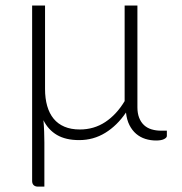

<svg xmlns="http://www.w3.org/2000/svg" viewBox="-20 -518 676 714"><path d="M147.5 -497.5V-187Q147.5 -152 155.5 -124Q163.5 -96 179.5 -76.5Q195.5 -57 219.8 -46.8Q244 -36.5 277 -36.5Q329.5 -36.5 371.5 -64.2Q413.5 -92 443.5 -142V-497.5H491V-119Q491 -96.5 497.5 -80Q504 -63.5 515.5 -52.8Q527 -42 543.5 -37Q560 -32 579.5 -32H600.5V-12.5Q600.5 -6 590.2 -0.8Q580 4.5 560.5 4.5Q539.5 4.5 520.5 -1.5Q501.5 -7.5 486.5 -20.2Q471.5 -33 461.5 -52.5Q451.5 -72 448.5 -99.5Q415.5 -51 371.5 -24Q327.5 3 274.5 3Q224.5 3 192 -16Q159.5 -35 141.5 -71Q143.5 -49.5 144.2 -27.8Q145 -6 145 12V176H121Q111 176 105.2 170.5Q99.5 165 99.5 155V-497.5Z"/></svg>

Font: Lato Light
Style: Regular
Weight: 300
Designer: Lukasz Dziedzic
Foundry: tyPoland Lukasz Dziedzic
Version: Version 2.007; 2014-02-27